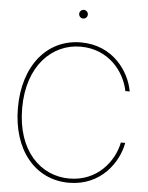

<svg xmlns="http://www.w3.org/2000/svg" viewBox="-60 -957 781 1013"><g transform="rotate(5 330.0 -450.0)"><path d="M342.8 7.8C513.7 7.8 603 -125 621.1 -227.5H598.1C578.6 -128.4 493.2 -14.6 342.8 -14.6C193.4 -14.6 63.5 -134.8 63.5 -363.3C63.5 -589.4 193.4 -712.9 342.8 -712.9C493.7 -712.9 578.6 -599.6 598.1 -500H621.1C603 -603.5 513.7 -735.4 342.8 -735.4C163.6 -735.4 41 -586.4 41 -363.3C41 -140.6 163.6 7.8 342.8 7.8ZM342.8 -861.8C355.5 -861.8 365.7 -872.1 365.7 -884.8C365.7 -897.5 355.5 -907.7 342.8 -907.7C330.1 -907.7 319.8 -897.5 319.8 -884.8C319.8 -872.1 330.1 -861.8 342.8 -861.8Z"/></g></svg>

Font: Raveo Display Display Thin
Style: Regular
Weight: 100
Designer: Jakub Foglar, Rasmus Andersson (Inter)
Foundry: Jakubfoglar.com
Version: Version 1.100;Glyphs 3.2.3 (3260)